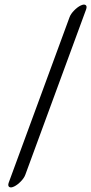

<svg xmlns="http://www.w3.org/2000/svg" viewBox="-20 -765 396 834"><path d="M354 -724 90 -6Q85 8 70.5 23Q56 38 41.5 45Q27 52 20 47Q13 42 18 28L282 -690Q287 -704 301.5 -719Q316 -734 330.5 -741Q345 -748 352 -743Q359 -738 354 -724Z"/></svg>

Font: Kavivanar
Style: Regular
Weight: 400
Designer: Tharique Azeez
Foundry: Tharique Azeez
Version: Version 1.88